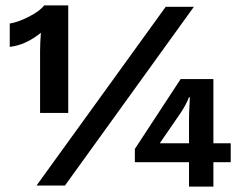

<svg xmlns="http://www.w3.org/2000/svg" viewBox="-20 -685 889 709"><path d="M232 -665V-268H128V-497Q128 -525 131 -564Q74 -518 16 -512V-598Q47 -603 87 -623.5Q127 -644 143 -665ZM592 -660H696L220 0H115ZM832 -86H768V4H678V-86H478V-135L647 -393H768V-156H832ZM678 -156V-247Q678 -266 680 -302L681 -326H678Q667 -298 647 -268L570 -156Z"/></svg>

Font: Work Sans SemiBold
Style: Regular
Weight: 600
Designer: Wei Huang
Foundry: Wei Huang
Version: Version 1.500